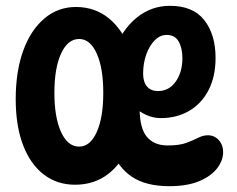

<svg xmlns="http://www.w3.org/2000/svg" viewBox="-20 -632 815 660"><path d="M238 3Q176 3 130 -32.5Q84 -68 59 -134Q34 -200 34 -291Q34 -386 59.5 -457Q85 -528 132 -568Q179 -608 241 -608Q306 -608 353.5 -569.5Q401 -531 427 -462Q453 -393 453 -301Q453 -207 426.5 -139Q400 -71 352 -34Q304 3 238 3ZM252 -128Q290 -128 312.5 -178Q335 -228 335 -313Q335 -398 312.5 -448Q290 -498 252 -498Q213 -498 190 -448Q167 -398 167 -313Q167 -228 190 -178Q213 -128 252 -128ZM562 8Q481 8 432.5 -25Q384 -58 362.5 -120Q341 -182 341 -268Q341 -377 370 -453.5Q399 -530 449.5 -571Q500 -612 564 -612Q644 -612 682.5 -562.5Q721 -513 721 -433Q721 -369 697 -322.5Q673 -276 630.5 -251Q588 -226 532 -226Q507 -226 482.5 -237Q458 -248 439 -267L463 -308Q460 -284 460 -260Q460 -191 485 -161.5Q510 -132 556 -132Q597 -132 621 -141Q645 -150 661.5 -158.5Q678 -167 695 -167Q709 -167 720.5 -160Q732 -153 739.5 -140Q747 -127 747 -109Q747 -80 726 -53Q705 -26 664 -9Q623 8 562 8ZM523 -319Q561 -319 584 -351.5Q607 -384 607 -432Q607 -467 594 -489.5Q581 -512 553 -512Q530 -512 511.5 -493Q493 -474 482.5 -444Q472 -414 472 -379Q472 -350 485.5 -334.5Q499 -319 523 -319Z"/></svg>

Font: DynaPuff Condensed
Style: Regular
Weight: 400
Width: 3
Designer: Toshi Omagari, Jennifer Daniel
Foundry: Google Fonts
Version: Version 2.000